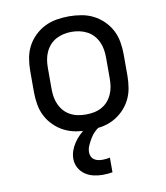

<svg xmlns="http://www.w3.org/2000/svg" viewBox="-84 -598 768 890"><g transform="rotate(-10 300.0 -152.5)"><path d="M300 8Q271 8 241.5 3Q212 -2 186 -15Q160 -28 138.5 -49Q117 -70 103.5 -96Q90 -122 85 -151.5Q80 -181 80 -210V-310Q80 -339 85 -368.5Q90 -398 103.5 -424Q117 -450 138.5 -471Q160 -492 186 -505Q212 -518 241.5 -523Q271 -528 300 -528Q329 -528 358.5 -523Q388 -518 414 -505Q440 -492 461.5 -471Q483 -450 496.5 -424Q510 -398 515 -368.5Q520 -339 520 -310V-210Q520 -181 515 -151.5Q510 -122 496.5 -96Q483 -70 461.5 -49Q440 -28 414 -15Q388 -2 358.5 3Q329 8 300 8ZM300 -66Q319 -66 337.5 -69.5Q356 -73 373 -82Q390 -91 402.5 -105Q415 -119 423 -136.5Q431 -154 434 -172.5Q437 -191 437 -210V-310Q437 -329 434 -347.5Q431 -366 423 -383.5Q415 -401 402.5 -415Q390 -429 373 -438Q356 -447 337.5 -451Q319 -455 300 -455Q281 -455 262.5 -451Q244 -447 227 -438Q210 -429 197.5 -415Q185 -401 177 -383.5Q169 -366 166 -347.5Q163 -329 163 -310V-210Q163 -191 166 -172.5Q169 -154 177 -136.5Q185 -119 197.5 -105Q210 -91 227 -82Q244 -73 262.5 -69.5Q281 -66 300 -66ZM328 223Q306 223 284.5 218Q263 213 245 200.5Q227 188 216.5 168.5Q206 149 206 127Q206 107 212.5 88.5Q219 70 230 53.5Q241 37 255 23Q269 9 285 -2L295 -8H352V0Q337 9 325.5 21Q314 33 305.5 47.5Q297 62 290 77.5Q283 93 283 110Q283 120 287.5 129.5Q292 139 300.5 144.5Q309 150 319 152Q329 154 339 154Q348 154 357 153Q366 152 374 150V219Q363 221 351.5 222Q340 223 328 223Z"/></g></svg>

Font: Nova Nerd Font
Style: Regular
Weight: 400
Designer: Belleve Invis
Foundry: Belleve Invis
Version: Version 24.1.4; ttfautohint (v1.8.4);Nerd Fonts 3.1.1